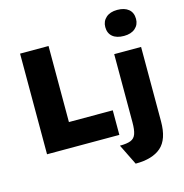

<svg xmlns="http://www.w3.org/2000/svg" viewBox="-142 -945 1235 1290"><g transform="rotate(-15 476.0 -300.0)"><path d="M83 0V-700H281V-171H586V0ZM789 -634Q738 -634 710 -657.5Q682 -681 682 -724Q682 -764 710.5 -789.5Q739 -815 789 -815Q839 -815 867.5 -791.5Q896 -768 896 -724Q896 -684 867.5 -659Q839 -634 789 -634ZM642 215 571 71Q620 71 646.5 60.5Q673 50 683 21.5Q693 -7 693 -59V-533H880V-15Q880 109 820 162Q760 215 642 215Z"/></g></svg>

Font: Lexend Deca ExtraBold
Style: Regular
Weight: 800
Designer: Bonnie Shaver-Troup, Thomas Jockin
Foundry: Lexend
Version: Version 1.008; ttfautohint (v1.8.4.7-5d5b)